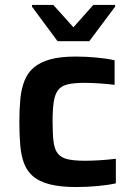

<svg xmlns="http://www.w3.org/2000/svg" viewBox="-20 -746 536 774"><path d="M288 8Q223 8 180.5 -3Q138 -14 113.5 -35Q89 -56 77 -87.5Q65 -119 61.5 -161.5Q58 -204 58 -256Q58 -306 62 -347Q66 -388 78.5 -420Q91 -452 116 -473.5Q141 -495 182 -506.5Q223 -518 285 -518Q326 -518 369 -514Q412 -510 442 -503V-404Q419 -407 384.5 -409.5Q350 -412 320 -412Q277 -412 251.5 -405.5Q226 -399 213.5 -382Q201 -365 196.5 -334.5Q192 -304 192 -255Q192 -205 196 -174Q200 -143 213.5 -126.5Q227 -110 253 -104Q279 -98 322 -98Q349 -98 382 -100Q415 -102 447 -106V-7Q417 0 373 4Q329 8 288 8ZM212 -580 109 -719V-726H195L276 -636L356 -726H444V-719L340 -580Z"/></svg>

Font: Saira SemiExpanded SemiBold
Style: Regular
Weight: 600
Width: 6
Designer: Hector Gatti with collaboration of the Omnibus-Type team
Foundry: Omnibus-Type
Version: Version 1.101